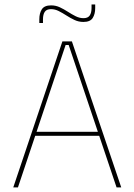

<svg xmlns="http://www.w3.org/2000/svg" viewBox="-20 -820 588 840"><path d="M38 0 253 -639H294.5L510.5 0H490L280.5 -623H267L58.5 0ZM127 -226V-243.5H421V-226ZM345 -724Q324.5 -724 306.2 -732.5Q288 -741 271 -752Q254 -763 237.2 -771.5Q220.5 -780 203 -780Q184 -780 176 -768.5Q168 -757 168 -735V-719.5H152V-735.5Q152 -762 163 -779.2Q174 -796.5 203.5 -796.5Q224 -796.5 242 -788Q260 -779.5 277 -768.5Q294 -757.5 311 -749Q328 -740.5 345.5 -740.5Q364.5 -740.5 372.5 -752.2Q380.5 -764 380.5 -785.5V-800.5H396.5V-784.5Q396.5 -758.5 385.5 -741.2Q374.5 -724 345 -724Z"/></svg>

Font: Anek Odia Medium Thin
Style: Regular
Weight: 250
Version: Version 1.003